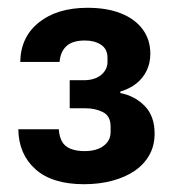

<svg xmlns="http://www.w3.org/2000/svg" viewBox="-20 -828 447 493"><path d="M196 -355Q114 -355 71 -393.5Q28 -432 27 -496H131Q132 -479 138.5 -466Q145 -453 160 -446.5Q175 -440 197 -440Q228 -440 246 -453.5Q264 -467 264 -489V-503Q264 -530 244.5 -540Q225 -550 199 -550H159V-622H195Q223 -622 239.5 -635.5Q256 -649 256 -669V-680Q256 -702 239.5 -713Q223 -724 198 -724Q166 -724 150.5 -709.5Q135 -695 133 -669H32Q33 -733 80 -770.5Q127 -808 205 -808Q255 -808 291 -793.5Q327 -779 346.5 -752.5Q366 -726 366 -690Q366 -666 356.5 -646.5Q347 -627 330 -613.5Q313 -600 289 -593V-589Q326 -582 351.5 -556Q377 -530 377 -485Q377 -454 363.5 -430Q350 -406 326 -389.5Q302 -373 268.5 -364Q235 -355 196 -355Z"/></svg>

Font: Hubot Sans Condensed ExtraLight SemiBold
Style: Regular
Weight: 600
Version: Version 2.000